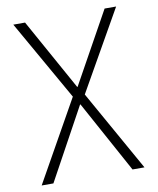

<svg xmlns="http://www.w3.org/2000/svg" viewBox="-83 -585 715 870"><g transform="rotate(-10 274.5 -150.0)"><path d="M275 -111H273L92 220H38L247 -152L38 -520H92L274 -192H276L458 -520H511L302 -152L511 220H456Z"/></g></svg>

Font: Mplus 1p Light
Style: Regular
Weight: 300
Version: Version 1.061